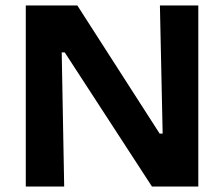

<svg xmlns="http://www.w3.org/2000/svg" viewBox="-20 -680 818 700"><path d="M74 0V-660H262L562 -193H573L563 -660H703V0H534L216 -489H205L214 0Z"/></svg>

Font: Bricolage Grotesque 10pt Bricolage Grotesque 10pt Regular
Style: Bold
Weight: 700
Designer: Mathieu Triay
Foundry: Atelier Triay
Version: Version 1.000; ttfautohint (v1.8.4.7-5d5b);gftools[0.9.32]